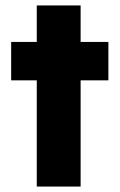

<svg xmlns="http://www.w3.org/2000/svg" viewBox="-20 -685 439 705"><path d="M115 0V-390H21V-531H115V-665H276V-531H378V-390H276V0Z"/></svg>

Font: Readex Pro
Style: Bold
Weight: 700
Designer: Bonnie Shaver-Troup, Thomas Jockin
Foundry: Lexend
Version: Version 1.203; ttfautohint (v1.8.3)